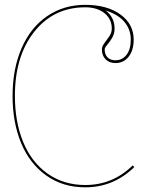

<svg xmlns="http://www.w3.org/2000/svg" viewBox="-20 -783 610 805"><path d="M423.3 -738.8Q460.4 -710 460.4 -663.1Q460.4 -641.6 450 -624Q439.5 -606.4 429.2 -594.7Q418.9 -583 418.9 -575.7Q418.9 -554.7 430.9 -542.5Q442.9 -530.3 463.9 -530.3Q492.7 -530.3 510.5 -553.2Q528.3 -576.2 528.3 -616.7Q528.3 -660.2 501.2 -691.7Q474.1 -723.1 423.3 -738.8ZM337.4 -762.7Q428.7 -762.7 484.6 -722.4Q540.5 -682.1 540.5 -616.7Q540.5 -572.3 519.5 -545.4Q498.5 -518.6 463.9 -518.6Q438.5 -518.6 422.9 -534.2Q407.2 -549.8 407.2 -575.7Q407.2 -588.4 417.5 -601.8Q427.7 -615.2 438.2 -630.6Q448.7 -646 448.7 -663.1Q448.7 -703.1 418 -727.8Q387.2 -752.4 337.4 -752.4Q205.1 -752.4 123.8 -650.1Q42.5 -547.9 42.5 -380.9Q42.5 -271.5 77.4 -187Q112.3 -102.5 179.7 -54.9Q247.1 -7.3 337.4 -7.3Q453.1 -7.3 536.1 -89.4L543 -82.5Q456.1 2.4 337.4 2.4Q243.7 2.4 174.1 -47.1Q104.5 -96.7 68.6 -183.1Q32.7 -269.5 32.7 -380.9Q32.7 -494.1 70.6 -581.1Q108.4 -668 177.7 -715.3Q247.1 -762.7 337.4 -762.7Z"/></svg>

Font: ZnikomitNo24
Style: Thin
Weight: 300
Designer: gluk
Foundry: gluk
Version: Version 0.55